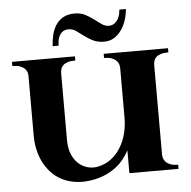

<svg xmlns="http://www.w3.org/2000/svg" viewBox="-52 -762 826 832"><g transform="rotate(-5 361.0 -345.5)"><path d="M288.1 -506.8Q267.6 -506.8 254.9 -502.7Q242.2 -498.5 234.9 -491.5Q227.5 -484.4 224.9 -475.3Q222.2 -466.3 222.2 -456.1V-167Q222.2 -128.9 233.9 -102.5Q245.6 -76.2 264.2 -60.8Q282.7 -45.4 305.4 -40.5Q328.1 -35.6 350.1 -41Q381.3 -48.3 405.3 -67.1Q429.2 -85.9 445.6 -112.8Q461.9 -139.6 470.5 -172.6Q479 -205.6 479 -241.2V-456.1Q479 -463.4 476.8 -472.2Q474.6 -481 467.5 -488.5Q460.4 -496.1 447.5 -501.5Q434.6 -506.8 413.1 -506.8V-524.9H692.9V-506.8Q672.9 -506.8 659.9 -502.7Q647 -498.5 639.6 -491.5Q632.3 -484.4 629.6 -475.3Q627 -466.3 627 -456.1V-68.8Q627 -61.5 629.4 -52.7Q631.8 -43.9 638.7 -36.4Q645.5 -28.8 658.4 -23.4Q671.4 -18.1 692.9 -18.1V0H479V-99.1Q468.8 -80.1 454.6 -62Q440.4 -43.9 420.9 -28.8Q401.4 -13.7 376.2 -2.2Q351.1 9.3 319.8 15.1Q278.3 22.5 244.6 17.6Q210.9 12.7 184.3 -1Q157.7 -14.6 138.2 -35.9Q118.7 -57.1 105.7 -83Q92.8 -108.9 86.4 -138.2Q80.1 -167.5 80.1 -196.8V-459Q80.1 -466.3 77.4 -474.6Q74.7 -482.9 67.4 -490Q60.1 -497.1 47.1 -502Q34.2 -506.8 14.2 -506.8V-524.9H288.1ZM525.9 -710Q523.9 -685.5 516.4 -661.9Q508.8 -638.2 495.6 -619.4Q482.4 -600.6 463.6 -588.9Q444.8 -577.1 420.9 -577.1Q391.6 -577.1 371.1 -587.6Q350.6 -598.1 334.2 -610.6Q317.9 -623 303.2 -633.5Q288.6 -644 271 -644Q253.9 -644 244.1 -636.2Q234.4 -628.4 229.2 -617.7Q224.1 -606.9 222.9 -595.7Q221.7 -584.5 221.7 -577.1H195.8Q196.8 -602.1 202.6 -626Q208.5 -649.9 220.7 -668.7Q232.9 -687.5 252.9 -698.7Q272.9 -710 302.7 -710Q329.1 -710 348.6 -699.7Q368.2 -689.5 384.5 -677Q400.9 -664.6 415.5 -654.3Q430.2 -644 445.8 -644Q460.9 -644 470.9 -651.6Q481 -659.2 486.8 -669.9Q492.7 -680.7 494.9 -691.7Q497.1 -702.6 497.6 -710Z"/></g></svg>

Font: Uncial Antiqua
Style: Regular
Weight: 400
Version: Version 1.000